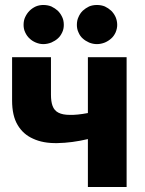

<svg xmlns="http://www.w3.org/2000/svg" viewBox="-20 -747 578 767"><path d="M331.1 -518.6H485.8V0H331.1V-191.4Q267.6 -176.3 208.5 -175.3Q151.9 -174.3 112.3 -192.9Q72.3 -210.4 50.3 -248Q28.3 -284.7 28.3 -345.7V-518.6H183.6V-368.7Q183.6 -341.3 189.9 -324.2Q196.8 -305.2 213.4 -296.9Q230.5 -288.1 258.3 -288.1Q287.1 -287.1 331.1 -295.4ZM234.9 -647.5Q234.9 -630.9 228.5 -617.7Q221.2 -602.1 210.9 -593.3Q200.7 -584 185.1 -577.1Q168.9 -570.8 152.8 -570.8Q138.2 -570.8 123 -577.1Q107.9 -583.5 98.1 -593.3Q87.9 -602.1 80.6 -617.7Q74.2 -630.9 74.2 -647.5Q74.2 -665.5 80.6 -678.7Q87.4 -693.4 98.1 -704.1Q108.4 -714.4 123 -721.2Q137.2 -727.1 152.8 -727.1Q170.4 -727.1 185.1 -721.2Q200.2 -713.9 210.9 -704.1Q221.7 -693.4 228.5 -678.7Q234.9 -665.5 234.9 -647.5ZM448.2 -647.5Q448.2 -632.8 441.9 -617.7Q434.6 -602.1 424.3 -593.3Q413.6 -583.5 398.9 -577.1Q382.8 -570.8 367.2 -570.8Q351.1 -570.8 335.9 -577.1Q321.3 -583.5 310.5 -593.3Q299.8 -602.5 293.5 -617.7Q287.1 -630.9 287.1 -647.5Q287.1 -665.5 293.5 -678.7Q299.3 -692.9 310.5 -704.1Q321.8 -714.4 335.9 -721.2Q350.1 -727.1 367.2 -727.1Q384.3 -727.1 398.9 -721.2Q413.1 -714.4 424.3 -704.1Q435.1 -693.4 441.9 -678.7Q448.2 -663.6 448.2 -647.5Z"/></svg>

Font: Lato-ExtraBold
Style: Regular
Weight: 500
Designer: Lukasz Dziedzic with Adam Twardoch and Botio Nikoltchev
Foundry: tyPoland Lukasz Dziedzic
Version: ""